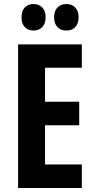

<svg xmlns="http://www.w3.org/2000/svg" viewBox="-20 -935 475 955"><path d="M387 0H70V-714H387V-598H204V-429H374V-312H204V-117H387ZM87 -849Q87 -881 103.5 -898Q120 -915 146 -915Q174 -915 190.5 -897.5Q207 -880 207 -849Q207 -818 190.5 -800.5Q174 -783 146 -783Q120 -783 103.5 -800Q87 -817 87 -849ZM249 -849Q249 -881 266 -898Q283 -915 310 -915Q338 -915 354.5 -897.5Q371 -880 371 -849Q371 -818 354.5 -800.5Q338 -783 310 -783Q282 -783 265.5 -800.5Q249 -818 249 -849Z"/></svg>

Font: Noto Sans Telugu ExtraCondensed
Style: Bold
Weight: 700
Width: 2
Designer: Jelle Bosma - Monotype Design Team
Foundry: Monotype Imaging Inc.
Version: Version 2.005; ttfautohint (v1.8.4.7-5d5b)